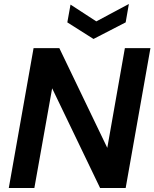

<svg xmlns="http://www.w3.org/2000/svg" viewBox="-20 -941 773 961"><path d="M24 0 148 -700H277L517 -201L605 -700H733L609 0H481L241 -499L152 0ZM448 -746 317 -829 333 -918 462 -834 625 -921 609 -829Z"/></svg>

Font: DeepMind Sans
Style: Bold Italic
Weight: 700
Italic angle: -10°
Designer: Jonny Pinhorn / Modifications: Colophon Foundry
Foundry: Colophon Foundry
Version: Version 1.002; ttfautohint (v1.8.2)